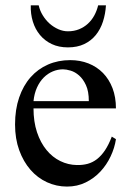

<svg xmlns="http://www.w3.org/2000/svg" viewBox="-20 -687 484 722"><path d="M416 -163.6Q411.1 -130.9 396 -98.9Q380.9 -66.9 357.4 -41.7Q334 -16.6 302.2 -1Q270.5 14.6 231.9 14.6Q192.4 14.6 156.7 -1.7Q121.1 -18.1 94.5 -48.6Q67.9 -79.1 52.2 -122.3Q36.6 -165.5 36.6 -218.8Q36.6 -275.4 52 -320.3Q67.4 -365.2 95 -396.5Q122.6 -427.7 160.6 -444.3Q198.7 -460.9 244.1 -460.9Q281.2 -460.9 312.7 -448.5Q344.2 -436 367.2 -412.6Q390.1 -389.2 403.1 -355.5Q416 -321.8 416 -279.3H106Q106 -229.5 119.1 -189.9Q132.3 -150.4 154.8 -123Q177.2 -95.7 206.8 -81.3Q236.3 -66.9 269 -66.4Q291 -65.9 309.8 -71Q328.6 -76.2 344.7 -88.6Q360.8 -101.1 374.8 -121.8Q388.7 -142.6 400.4 -173.3ZM314 -306.6Q314 -343.8 303.2 -366.9Q292.5 -390.1 277.3 -403.3Q262.2 -416.5 245.6 -421.4Q229 -426.3 216.8 -426.3Q197.3 -426.3 178.5 -418.5Q159.7 -410.6 144.5 -395.5Q129.4 -380.4 119.1 -357.9Q108.9 -335.4 106 -306.6ZM378.4 -667Q376.5 -634.8 367.2 -606Q357.9 -577.1 340.3 -555.4Q322.8 -533.7 296.6 -521.2Q270.5 -508.8 235.4 -508.8Q201.2 -508.8 174.8 -521.2Q148.4 -533.7 130.4 -555.4Q112.3 -577.1 103.5 -606Q94.7 -634.8 95.7 -667H125.5Q129.9 -647 140.9 -629.2Q151.9 -611.3 166.7 -598.1Q181.6 -585 199.5 -577.1Q217.3 -569.3 235.4 -569.3Q258.3 -569.3 277.1 -576.9Q295.9 -584.5 310.3 -597.7Q324.7 -610.8 334.5 -628.7Q344.2 -646.5 349.1 -667Z"/></svg>

Font: Doulos SIL Compact
Style: Regular
Weight: 400
Designer: Walt Agee, Victor Gaultney, Peter Martin, Debbi Hosken
Foundry: SIL International
Version: Version 4.110; 2011; Maintenance release ; LnSpcTght